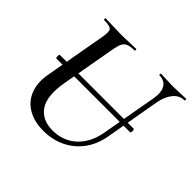

<svg xmlns="http://www.w3.org/2000/svg" viewBox="-154 -802 992 992"><g transform="rotate(45 342.0 -305.5)"><path d="M60 -298Q57 -298 56 -304.5Q55 -311 56 -317.5Q57 -324 60 -324H599Q602 -324 603 -317.5Q604 -311 603 -304.5Q602 -298 599 -298ZM560 -507Q569 -558 552.5 -585.5Q536 -613 498 -613Q495 -613 495.5 -619Q496 -625 498 -625Q520 -625 543 -623.5Q566 -622 593 -622Q617 -622 640 -623.5Q663 -625 680 -625Q684 -625 683.5 -619Q683 -613 680 -613Q644 -613 619.5 -582.5Q595 -552 586 -501L534 -203Q522 -135 486 -86.5Q450 -38 396 -12Q342 14 276 14Q210 14 163.5 -13Q117 -40 97 -90Q77 -140 89 -208L149 -546Q157 -590 146.5 -601.5Q136 -613 94 -613Q90 -613 91 -619Q92 -625 93 -625Q117 -625 145 -623.5Q173 -622 203 -622Q238 -622 266.5 -623.5Q295 -625 316 -625Q319 -625 319 -619Q319 -613 316 -613Q286 -613 270 -606.5Q254 -600 246 -584Q238 -568 233 -539L179 -237Q160 -125 196.5 -73Q233 -21 308 -21Q387 -21 440 -71Q493 -121 507 -208Z"/></g></svg>

Font: Cormorant Light SemiBold
Style: Italic
Weight: 600
Italic angle: -10°
Version: Version 4.000